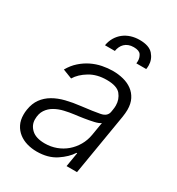

<svg xmlns="http://www.w3.org/2000/svg" viewBox="-184 -877 924 1005"><g transform="rotate(30 278.0 -375.0)"><path d="M33.4 -121.4Q33.4 -128.6 33.9 -136.4Q34.4 -144.2 35.9 -152.3Q42.3 -192.8 62.5 -220.5Q82.7 -248.2 113.6 -266.3Q144.5 -284.4 185 -294.6Q225.5 -304.7 272.4 -310Q307.9 -313.9 334.5 -318Q361.2 -322.1 380.3 -325.6Q418.7 -332.7 423.7 -363.3L425.8 -376.1Q427.2 -383.2 427.7 -390.1Q428.3 -397 428.3 -403.4Q428.3 -440.3 405.5 -468.4Q382.8 -496.1 320.7 -496.1Q261.7 -496.1 218.8 -470.2Q175.4 -443.9 154.5 -409.1L98.4 -430.8Q117.5 -464.5 143.8 -487.7Q170.1 -511 200.1 -525.6Q230.1 -540.1 262.3 -546.5Q294.4 -552.9 325.3 -552.9Q359 -552.9 389.2 -545.1Q419.4 -537.3 442.3 -520.6Q465.2 -503.9 478.7 -477.5Q492.2 -451 492.2 -414.1Q492.2 -404.1 491.1 -393.3Q490.1 -382.5 488.3 -370.4L426.5 0H363.3L377.8 -86.3H373.9Q351.2 -50.1 304.3 -18.8Q257.1 12.4 188.9 12.4Q158.4 12.4 130.1 4.3Q101.9 -3.9 80.4 -20.6Q58.9 -37.3 46.2 -62.3Q33.4 -87.4 33.4 -121.4ZM124.6 -70Q151.3 -45.5 204.9 -45.5Q240.8 -45.5 273.3 -57.5Q305.8 -69.6 331.3 -91.4Q356.9 -113.3 374.3 -143.3Q391.7 -173.3 397.7 -209.2L410.9 -288Q400.9 -279.1 373.6 -272.7Q360.4 -269.5 345.7 -266.9Q331 -264.2 316.6 -261.9Q302.2 -259.6 288.7 -257.8Q275.2 -256 263.8 -254.6Q235.4 -251.1 206 -244.1Q176.5 -237.2 152.3 -223.5Q128.2 -209.9 112.9 -187.1Q97.7 -164.4 97.7 -129.3Q97.7 -94.8 124.6 -70ZM365.1 -763.5Q423.3 -763.5 447.8 -735.1Q472.3 -707 472.3 -670.5Q472.3 -665.1 471.8 -659.6Q471.2 -654.1 470.5 -648.4H410.9Q411.9 -655.9 411.9 -662.6Q411.9 -682.5 401.3 -698.9Q390.6 -715.2 357.2 -715.2Q339.8 -715.2 326.5 -710Q313.2 -704.9 303.8 -695.8Q294.4 -686.8 288.7 -674.5Q283 -662.3 280.9 -648.4H221.2Q225.9 -675.8 238.8 -697.3Q251.8 -718.8 270.8 -733.5Q289.8 -748.2 313.9 -755.9Q338.1 -763.5 365.1 -763.5Z"/></g></svg>

Font: Inter P Light
Style: Italic
Weight: 300
Italic angle: 9.39999°
Designer: Rasmus Andersson
Foundry: rsms
Version: Version 3.018;git-588b23468